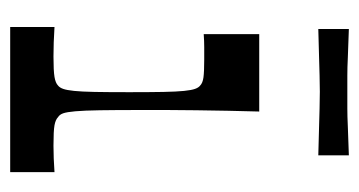

<svg xmlns="http://www.w3.org/2000/svg" viewBox="-184 -521 705 377"><g transform="rotate(90 168.5 -332.5)"><path d="M33 0V-87Q49 -86 63 -85.5Q77 -85 91 -85Q119 -85 131 -87Q143 -89 148 -94Q152 -97 154.5 -104Q157 -111 158.5 -125.5Q160 -140 160.5 -165.5Q161 -191 161 -234Q161 -275 160.5 -301Q160 -327 158.5 -341.5Q157 -356 154.5 -363Q152 -370 148 -373Q143 -378 132 -379.5Q121 -381 97 -381Q84 -381 72.5 -381Q61 -381 47 -380V-489H199Q198 -459 197.5 -427.5Q197 -396 196.5 -365.5Q196 -335 196 -307.5Q196 -280 196 -259Q196 -207 196.5 -176Q197 -145 198.5 -128Q200 -111 202.5 -104Q205 -97 210 -94Q215 -89 226 -87Q237 -85 266 -85Q278 -85 291 -85.5Q304 -86 318 -87V0ZM37 -605V-665Q72 -664 92.5 -663Q113 -662 128.5 -662Q144 -662 160 -662Q178 -662 193 -662Q208 -662 229 -663Q250 -664 285 -665V-605Q250 -606 229 -606.5Q208 -607 192.5 -607.5Q177 -608 160 -608Q143 -608 128 -607.5Q113 -607 92.5 -606.5Q72 -606 37 -605Z"/></g></svg>

Font: Ojuju SemiBold
Style: Regular
Weight: 600
Designer: Chisaokwu Joboson, Mirko Velimirovic
Foundry: Udi Foundry
Version: Version 1.000